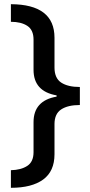

<svg xmlns="http://www.w3.org/2000/svg" viewBox="-20 -736 430 916"><path d="M32 76Q80 75 110 55.5Q140 36 140 -10V-153Q140 -256 250 -275V-281Q140 -300 140 -403V-547Q140 -593 110.5 -612.5Q81 -632 32 -632V-716Q240 -715 240 -556V-414Q240 -363 272 -342Q304 -321 361 -321V-235Q304 -235 272 -214Q240 -193 240 -144V0Q240 81 186 120.5Q132 160 32 160Z"/></svg>

Font: Noto Sans Thai Looped Medium
Style: Regular
Weight: 500
Designer: Sasikarn Vongin, Ben Mitchell
Foundry: The Fontpad Ltd
Version: Version 1.001; ttfautohint (v1.8.4.7-5d5b)